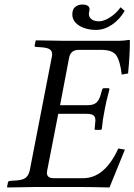

<svg xmlns="http://www.w3.org/2000/svg" viewBox="-20 -825 593 847"><path d="M553 -646Q553 -583 545 -501L517 -496Q510 -555 493.5 -580Q477 -605 427 -605H327Q292 -605 285 -571L245 -361H367Q391 -361 403.5 -371Q416 -381 423 -403L430 -428Q432 -436 439 -436H460L463 -432Q447 -372 442 -342Q433 -299 429 -255L424 -252H403Q395 -252 398 -260L400 -285Q401 -290 401 -293Q401 -305 396.5 -311.5Q392 -318 383 -320.5Q374 -323 359 -323H237L188 -72Q187 -66 187 -62Q187 -39 217 -39H347Q442 -39 502 -170L531 -165Q519 -136 463 2Q387 0 341 0H135Q103 0 13 2L11 0L15 -20Q17 -27 24 -27L53 -29Q81 -31 93.5 -41Q106 -51 111 -72L208 -571Q210 -579 210 -585Q210 -600 200 -607Q190 -614 167 -616L139 -618Q131 -618 133 -625L137 -645L139 -647Q229 -645 260 -645H503Q526 -645 549 -649Q553 -649 553 -646ZM530 -777Q508 -739 474 -716Q440 -693 404 -693Q375 -693 351 -701.5Q327 -710 313 -725.5Q299 -741 299 -761Q299 -785 312.5 -795Q326 -805 342 -805Q375 -805 375 -784Q375 -779 373.5 -773.5Q372 -768 372 -764Q372 -749 384 -740Q396 -731 417 -731Q438 -731 465.5 -748.5Q493 -766 512 -793Z"/></svg>

Font: Linux Libertine O
Style: Italic
Weight: 400
Italic angle: -12°
Designer: Philipp H. Poll
Foundry: Philipp H. Poll
Version: Version 5.1.6